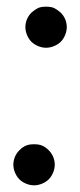

<svg xmlns="http://www.w3.org/2000/svg" viewBox="-20 -774 240 575"><path d="M100 -486ZM61 -717Q66 -728 74 -736Q84 -745 94 -750Q103 -754 118 -754Q133 -754 142 -750Q152 -745 162 -736Q170 -728 175 -717Q180 -705 180 -693Q180 -681 175 -669Q170 -657 162 -649Q154 -641 142 -636Q130 -631 118 -631Q106 -631 94 -636Q82 -641 74 -649Q66 -657 61 -669Q56 -681 56 -693Q56 -705 61 -717ZM25 -305Q30 -316 38 -324Q48 -334 58 -338Q67 -342 82 -342Q97 -342 106 -338Q116 -334 126 -324Q134 -316 139 -305Q144 -293 144 -281Q144 -269 139 -257Q134 -245 126 -237Q118 -229 106 -224Q94 -219 82 -219Q70 -219 58 -224Q46 -229 38 -237Q30 -245 25 -257Q20 -269 20 -281Q20 -293 25 -305Z"/></svg>

Font: DSEG14 Modern
Style: Light Italic
Weight: 300
Italic angle: -5°
Designer: Keshikan(Twitter:@keshinomi_88pro)
Version: Version 0.46